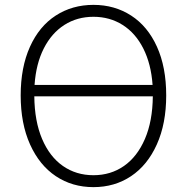

<svg xmlns="http://www.w3.org/2000/svg" viewBox="-20 -756 768 789"><path d="M65 -364Q65 -479 103 -563.5Q141 -648 209 -692Q277 -736 364 -736Q451 -736 519 -692Q587 -648 625 -564Q663 -480 663 -364Q663 -248 624.5 -162.5Q586 -77 518.5 -32Q451 13 364 13Q277 13 209.5 -32Q142 -77 103.5 -162.5Q65 -248 65 -364ZM608 -360H121Q122 -258 153 -185Q184 -112 238.5 -74Q293 -36 364 -36Q435 -36 489.5 -74Q544 -112 575.5 -185Q607 -258 608 -360ZM607 -407Q601 -493 569 -556.5Q537 -620 484 -653.5Q431 -687 364 -687Q297 -687 244.5 -653.5Q192 -620 160 -557Q128 -494 122 -407Z"/></svg>

Font: Nebula Sans Light
Style: Regular
Weight: 300
Designer: Paul D. Hunt for Adobe (as Source Sans)
Foundry: Nebula Entertainment & Broadcasting LLC
Version: Version 1.010